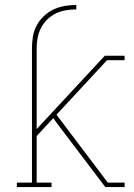

<svg xmlns="http://www.w3.org/2000/svg" viewBox="-20 -755 540 775"><path d="M48 0V-18H109V-561Q109 -585 113 -608.5Q117 -632 128.5 -653Q140 -674 157.5 -690.5Q175 -707 196.5 -717Q218 -727 241.5 -731Q265 -735 288 -735V-717Q267 -717 246 -713.5Q225 -710 206 -701Q187 -692 171.5 -677Q156 -662 146 -643Q136 -624 132 -603Q128 -582 128 -561V-234L403 -530H483V-512H412L208 -292L415 -18H483V0H405L214 -252L195 -278L128 -206V-18H188V0Z"/></svg>

Font: Iosevka Slab Thin
Style: Regular
Weight: 100
Monospace: yes
Designer: Belleve Invis
Foundry: Belleve Invis
Version: Version 11.1.0; ttfautohint (v1.8.3)